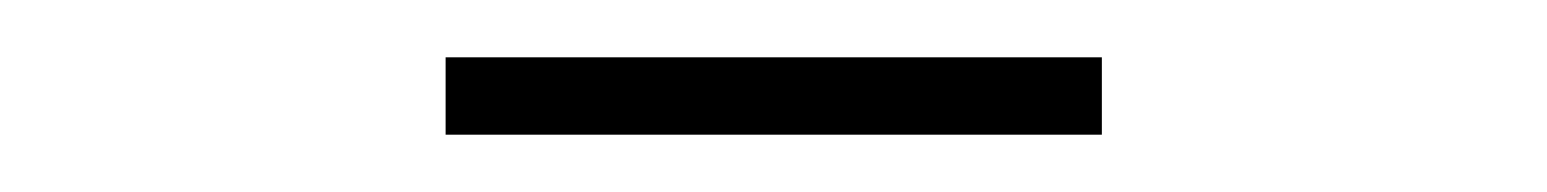

<svg xmlns="http://www.w3.org/2000/svg" viewBox="-20 -621 540 67"><path d="M135.5 -574V-601H364.5V-574Z"/></svg>

Font: Newsreader Text ExtraLight
Style: Regular
Weight: 275
Designer: Hugues Gentile
Foundry: Production Type
Version: Version 1.001